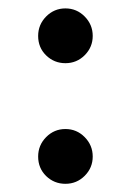

<svg xmlns="http://www.w3.org/2000/svg" viewBox="-20 -438 311 457"><path d="M70.8 -352.5Q70.8 -379.4 89.8 -398.7Q108.9 -418 135.7 -418Q162.6 -418 181.6 -398.7Q200.7 -379.4 200.7 -352.5Q200.7 -325.7 181.6 -306.6Q162.6 -287.6 135.7 -287.6Q108.9 -287.6 89.8 -306.2Q70.8 -324.7 70.8 -352.5ZM70.8 -65.4Q70.8 -92.3 89.8 -111.6Q108.9 -130.9 135.7 -130.9Q162.6 -130.9 181.6 -111.6Q200.7 -92.3 200.7 -65.4Q200.7 -38.6 181.6 -19.5Q162.6 -0.5 135.7 -0.5Q108.9 -0.5 89.8 -19Q70.8 -37.6 70.8 -65.4Z"/></svg>

Font: Vazirmatn RD
Style: Regular
Weight: 400
Designer: Saber Rastikerdar
Foundry: Saber Rastikerdar
Version: Version 32.102